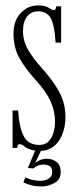

<svg xmlns="http://www.w3.org/2000/svg" viewBox="-20 -547 287 710"><path d="M134 142.5Q109 142.5 91.5 137Q74 131.5 66.5 127L74 108.5Q79.5 112 94.5 116.8Q109.5 121.5 131 121.5Q148.5 121.5 160.8 113Q173 104.5 173 89.5Q173 73 163.2 67.2Q153.5 61.5 141 61.5Q120.5 61.5 103 76L83 74L110 10Q84.5 6 72.5 -4Q60.5 -14 52.5 -14Q44.5 -14 43.5 0H26.5V-138.5H47Q51 -76 67.8 -43.5Q84.5 -11 125.5 -11Q147 -11 159.8 -24.2Q172.5 -37.5 178 -57.5Q183.5 -77.5 183.5 -97Q183.5 -136 166.8 -172.8Q150 -209.5 112 -251Q78 -288 54 -328.2Q30 -368.5 30 -422.5Q30 -471.5 57 -499.2Q84 -527 120.5 -527Q147 -527 160.2 -518.2Q173.5 -509.5 180.5 -509.5Q186.5 -509.5 187.5 -523.5H206V-389.5H185.5Q181.5 -456.5 167 -480.8Q152.5 -505 121.5 -505Q95 -505 80 -485.8Q65 -466.5 65 -432Q65 -396.5 83 -364.5Q101 -332.5 135 -295Q178.5 -246.5 200.2 -204.8Q222 -163 222 -115.5Q222 -63.5 198.2 -27.2Q174.5 9 131 11L109.5 57Q115 50.5 127.2 45.2Q139.5 40 153.5 40Q173 40 188.8 51.5Q204.5 63 204.5 89.5Q204.5 118 180.5 130.2Q156.5 142.5 134 142.5Z"/></svg>

Font: Imbue 50pt ExtraLight
Style: Regular
Weight: 200
Designer: Tyler Finck
Foundry: Etcetera Type Company
Version: Version 1.102; ttfautohint (v1.8.3)